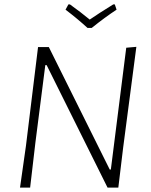

<svg xmlns="http://www.w3.org/2000/svg" viewBox="-20 -853 687 873"><path d="M502 -833 510 -809Q458 -775 397 -726H378Q332 -768 278 -809L291 -833H298Q348 -797 388 -764Q427 -791 495 -833ZM600 -640 540 -182 518 0H469L192 -557H186L141 -205L117 0H71L98 -190L153 -639H202L479 -82H484L554 -636Z"/></svg>

Font: Alegreya Sans Light
Style: Italic
Weight: 300
Italic angle: -7°
Designer: Juan Pablo del Peral
Foundry: Huerta Tipografica
Version: Version 2.007